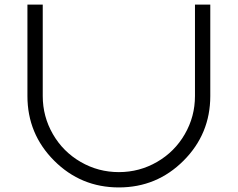

<svg xmlns="http://www.w3.org/2000/svg" viewBox="-20 -820 1040 840"><path d="M833 -400V-800H900V-400Q900 -234 783 -117Q666 0 500 0Q334 0 217 -117Q100 -234 100 -400V-800H167V-400Q167 -310 211.5 -233Q256 -156 333 -111.5Q410 -67 500 -67Q590 -67 667 -111.5Q744 -156 788.5 -233Q833 -310 833 -400Z"/></svg>

Font: Dune Rise
Style: Regular
Weight: 400
Version: Version 001.000